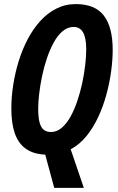

<svg xmlns="http://www.w3.org/2000/svg" viewBox="-20 -745 576 935"><path d="M244.1 169.9 200.2 7.8Q195.3 7.8 191.7 7.6Q188 7.3 184.1 6.8Q133.8 1.5 100.6 -24.4Q67.4 -50.3 51.3 -98.1Q35.2 -146 35.2 -216.8Q35.2 -272 44.2 -330.6Q53.2 -389.2 70.8 -446.3Q88.4 -503.4 114.7 -553.7Q141.1 -604 176 -642.6Q210.9 -681.2 254.4 -703.1Q297.9 -725.1 349.1 -725.1Q442.9 -725.1 485.8 -668.9Q528.8 -612.8 528.8 -502Q528.8 -455.1 521.5 -399.7Q514.2 -344.2 498.8 -286.9Q483.4 -229.5 459.2 -177Q435.1 -124.5 401.6 -83Q368.2 -41.5 324.2 -18.1L388.2 169.9ZM228 -102.1Q256.3 -102.1 280 -122.1Q303.7 -142.1 322.8 -176Q341.8 -210 356.2 -252.4Q370.6 -294.9 380.4 -340.3Q390.1 -385.7 395 -428.5Q399.9 -471.2 399.9 -504.9Q399.9 -560.5 384.5 -587.2Q369.1 -613.8 338.9 -613.8Q309.6 -613.8 285.2 -593.3Q260.7 -572.8 241.7 -538.1Q222.7 -503.4 208.3 -460.7Q193.8 -418 184.6 -373Q175.3 -328.1 170.7 -287.4Q166 -246.6 166 -215.8Q166 -172.9 172.9 -147.9Q179.7 -123 193.6 -112.5Q207.5 -102.1 228 -102.1Z"/></svg>

Font: Open Sans Condensed
Style: Italic
Weight: 400
Width: 3
Italic angle: -12°
Designer: Monotype Design Team
Foundry: Monotype Imaging Inc.
Version: Version 3.000